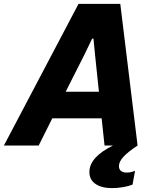

<svg xmlns="http://www.w3.org/2000/svg" viewBox="-62 -749 797 988"><path d="M342 -729H557L646 0Q597 32 573.5 57.5Q550 83 550 106Q550 122 560.5 130.5Q571 139 590 139Q612 139 633 130L620 201Q600 209 571.5 214Q543 219 515 219Q461 219 429.5 197.5Q398 176 398 136Q398 60 519 0H476L461 -140H207L137 0H-42ZM447 -277 427 -468 419 -550H412L373 -469L276 -277Z"/></svg>

Font: Mona Sans ExtraBold
Style: Italic
Weight: 800
Italic angle: -11.7°
Designer: Deni Anggara
Foundry: GitHub
Version: Version 2.000